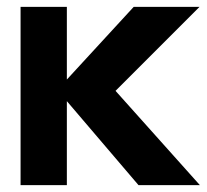

<svg xmlns="http://www.w3.org/2000/svg" viewBox="-20 -540 603 560"><path d="M40 0V-520H175V-308L370 -520H562L317 -275L563 0H384L175 -245V0Z"/></svg>

Font: Cal Sans
Style: Regular
Weight: 400
Designer: Designer Mark Davis DBA MarkFonts
Foundry: Designer Mark Davis DBA MarkFonts
Version: Version 1.000